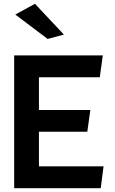

<svg xmlns="http://www.w3.org/2000/svg" viewBox="-20 -996 606 1016"><path d="M318 -813 165 -976 61 -919 232 -790ZM186 -414V-587H508L524 -703H55V0H513L528 -116H186V-299H442L458 -414Z"/></svg>

Font: Bluebird
Style: Ext
Weight: 400
Designer: Jasper
Foundry: Cannot Into Space Fonts
Version: Version 0.98